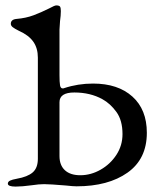

<svg xmlns="http://www.w3.org/2000/svg" viewBox="-20 -685 608 710"><path d="M9 -6Q9 -13 17 -17Q25 -21 42 -24Q82 -31 101 -47.5Q120 -64 120 -98V-472Q120 -507 103 -531Q86 -555 50 -571Q34 -579 27 -584.5Q20 -590 20 -597Q20 -613 41 -615Q76 -618 104 -628.5Q132 -639 162 -654Q182 -665 188 -665Q199 -665 202 -660.5Q205 -656 205 -644Q205 -628 202 -607L200 -576V-408Q200 -381 202 -369.5Q204 -358 212 -358Q215 -358 217 -359Q268 -376 324 -376Q416 -376 469.5 -328Q523 -280 523 -194Q523 -97 451.5 -46.5Q380 4 263 4Q250 4 224 1Q164 -4 143 -4Q124 -4 98 0Q61 5 38 5Q9 5 9 -6ZM433 -189Q433 -240 410.5 -271Q388 -302 359 -318Q314 -343 255 -343Q200 -343 200 -307V-108Q200 -74 220 -55.5Q240 -37 277 -37Q316 -37 352 -57.5Q388 -78 410.5 -112.5Q433 -147 433 -189Z"/></svg>

Font: EB Garamond
Style: Regular
Weight: 400
Designer: Georg Duffner and Octavio Pardo
Foundry: Georg Duffner
Version: Version 1.000; ttfautohint (v1.6)